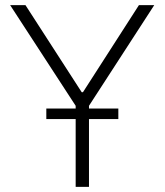

<svg xmlns="http://www.w3.org/2000/svg" viewBox="-20 -727 641 747"><path d="M79.1 -707 297.9 -368.2H302.7L520.5 -707H580.1L326.2 -315.4V-304.7H440.4V-263.7H326.2V0H274.4V-263.7H160.2V-304.7H274.4V-315.4L19.5 -707Z"/></svg>

Font: Pretendard JP ExtraLight
Style: Regular
Weight: 200
Designer: Base glyphs from Inter by Rasmus Andersson; Hangeul glyphs from Noto Sans CJK(Source Han Sans) by Jang Soo-young and Kan
Foundry: Kil Hyung-jin
Version: Version 1.309